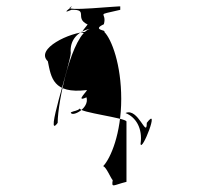

<svg xmlns="http://www.w3.org/2000/svg" viewBox="-20 -605 646 586"><path d="M126 -418C86 -456 194 -507 246 -508C207 -491 256 -535 246 -531C207 -550 251 -577 198 -575C159 -558 208 -589 198 -585C159 -567 357 -589 347 -585V-575C266 -556 308 -571 297 -531C258 -513 308 -513 298 -508C321 -485 350 -408 350 -303C350 -198 318 -122 295 -98C305 -94 317 -63 324 -55C320 -30 325 -40 366 -50V-234C366 -245 220 -262 224 -274C216 -266 206 -267 196 -262C198 -246 254 -274 244 -308C205 -290 254 -334 244 -330C142 -318 136 -368 126 -418ZM156 -230C156 -295 200 -503 255 -517C218 -510 192 -483 196 -443C194 -408 114 -172 156 -230ZM363 -260C394 -248 416 -214 409 -166C412 -138 470 -286 428 -230C428 -180 402 -278 363 -260Z"/></svg>

Font: Zinc
Style: Regular
Weight: 400
Version: Version 1